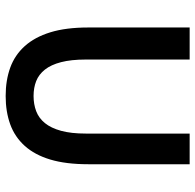

<svg xmlns="http://www.w3.org/2000/svg" viewBox="-26 -668 706 695"><g transform="rotate(90 327.5 -321.0)"><path d="M328 12Q271 12 225.5 -4.5Q180 -21 147.5 -57Q115 -93 97.5 -149.5Q80 -206 80 -287V-654H196V-278Q196 -225 205.5 -188.5Q215 -152 232.5 -130Q250 -108 274 -98.5Q298 -89 328 -89Q358 -89 383 -98.5Q408 -108 426 -130Q444 -152 454 -188.5Q464 -225 464 -278V-654H575V-287Q575 -206 558 -149.5Q541 -93 508.5 -57Q476 -21 430.5 -4.5Q385 12 328 12Z"/></g></svg>

Font: CV Source Sans Light
Style: Bold
Weight: 600
Designer: Paul D. Hunt
Foundry: Adobe Systems Incorporated
Version: Version 3.001